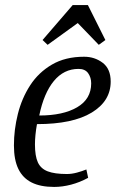

<svg xmlns="http://www.w3.org/2000/svg" viewBox="-20 -729 457 758"><path d="M194 9Q140 9 105 -8.5Q70 -26 52.5 -62Q35 -98 35 -155Q35 -217 50.5 -279Q66 -341 99 -392Q132 -443 185 -474Q238 -505 312 -505Q354 -505 385.5 -481Q417 -457 417 -407Q417 -330 342 -284.5Q267 -239 126 -239Q122 -217 120 -196.5Q118 -176 118 -159Q118 -113 129.5 -88Q141 -63 168.5 -52.5Q196 -42 244 -42Q263 -42 283.5 -47.5Q304 -53 321 -60L328 -27Q295 -9 260.5 0Q226 9 194 9ZM135 -273Q229 -273 284.5 -305.5Q340 -338 340 -400Q340 -423 328 -440Q316 -457 290 -457Q232 -457 192.5 -409Q153 -361 135 -273ZM168 -552 148 -571 267 -709H327L396 -571L370 -552L287 -638Z"/></svg>

Font: Manuale
Style: Italic
Weight: 400
Italic angle: -11°
Designer: Eduardo Tunni / Pablo Cosgaya
Foundry: Eduardo Tunni / Pablo Cosgaya
Version: Version 1.002